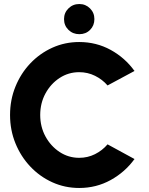

<svg xmlns="http://www.w3.org/2000/svg" viewBox="-20 -922 739 955"><path d="M374 13Q303 13 240.5 -15.2Q178 -43.5 130.8 -93.5Q83.5 -143.5 56.8 -209.2Q30 -275 30 -350Q30 -425.5 56.8 -491.2Q83.5 -557 130.8 -606.8Q178 -656.5 240.5 -684.8Q303 -713 374 -713Q459 -713 530.5 -673.8Q602 -634.5 649 -569L515 -497Q489 -527 452.5 -545Q416 -563 374 -563Q320.5 -563 276.5 -534.2Q232.5 -505.5 206.2 -457.2Q180 -409 180 -350Q180 -291.5 206.2 -243.2Q232.5 -195 276.5 -166Q320.5 -137 374 -137Q416 -137 452.5 -155.2Q489 -173.5 515 -204L649 -131Q602 -66 530.5 -26.5Q459 13 374 13ZM374.5 -752Q342.5 -752 320.5 -773.5Q298.5 -795 298.5 -827Q298.5 -858.5 320.5 -880.2Q342.5 -902 374.5 -902Q406 -902 427.8 -880.2Q449.5 -858.5 449.5 -827Q449.5 -795 428.2 -773.5Q407 -752 374.5 -752Z"/></svg>

Font: Urbanist Black
Style: Regular
Weight: 900
Designer: Corey Hu
Foundry: Corey Hu
Version: Version 1.330; ttfautohint (v1.8.4.7-5d5b)